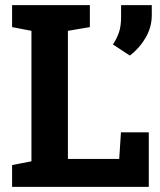

<svg xmlns="http://www.w3.org/2000/svg" viewBox="-20 -731 626 751"><path d="M27.3 0V-85.4L103 -100.1V-610.4L27.3 -625V-710.9H331.5V-625L245.6 -610.4V-109.4H446.3L453.1 -213.4H562V0ZM487.8 -513.7 421.9 -557.1Q437.5 -581.1 445.6 -605.2Q453.6 -629.4 453.6 -665V-710.9H573.7V-671.4Q573.7 -625 549.6 -583.5Q525.4 -542 487.8 -513.7Z"/></svg>

Font: Robotiche
Style: Bold
Weight: 700
Designer: Google
Version: Version 2.001